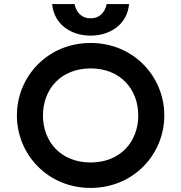

<svg xmlns="http://www.w3.org/2000/svg" viewBox="-20 -915 890 943"><path d="M425 8C636 8 787 -157 787 -348C787 -539 636 -704 425 -704C214 -704 63 -539 63 -348C63 -157 214 8 425 8ZM191 -348C191 -478 280 -579 425 -579C570 -579 659 -478 659 -348C659 -218 570 -117 425 -117C280 -117 191 -218 191 -348ZM236 -895C246 -792 332 -740 425 -740C518 -740 604 -792 614 -895H504C494 -849 465 -825 425 -825C385 -825 356 -849 346 -895Z"/></svg>

Font: KT Kiyosuna Sans Bold
Style: Regular
Weight: 700
Designer: [Zen Kaku Gothic] Yoshimichi Ohira
Version: Version 1.010;Glyphs 3.1.2 (3151)